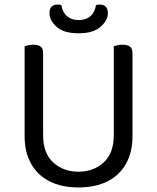

<svg xmlns="http://www.w3.org/2000/svg" viewBox="-20 -809 689 842"><path d="M324 13Q249 13 196 -14.5Q143 -42 115.5 -92.5Q88 -143 88 -210V-292H169V-217Q169 -137 213.5 -96.5Q258 -56 324 -56Q390 -56 434.5 -96.5Q479 -137 479 -217V-292H561V-210Q561 -143 533.5 -92.5Q506 -42 453 -14.5Q400 13 324 13ZM169 -251H88V-606Q93 -608 103.5 -610.5Q114 -613 126 -613Q148 -613 158.5 -604.5Q169 -596 169 -576ZM561 -251H479V-606Q484 -608 494.5 -610.5Q505 -613 517 -613Q539 -613 550 -604.5Q561 -596 561 -576ZM325 -721Q357 -721 376.5 -738Q396 -755 401 -787Q405 -788 409 -788.5Q413 -789 418 -789Q434 -789 443.5 -780Q453 -771 453 -751Q453 -720 421 -691.5Q389 -663 325 -663Q259 -663 228 -691.5Q197 -720 197 -751Q197 -771 206.5 -780Q216 -789 232 -789Q237 -789 241.5 -788.5Q246 -788 249 -787Q254 -755 274 -738Q294 -721 325 -721Z"/></svg>

Font: Baloo Bhaijaan 2
Style: Regular
Weight: 400
Designer: Sanskriti Dholi, Noopur Datye and Ek Type
Foundry: Ek Type
Version: Version 1.701